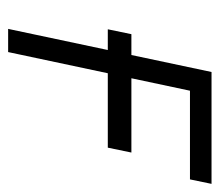

<svg xmlns="http://www.w3.org/2000/svg" viewBox="-54 -486 540 472"><g transform="rotate(90 216.0 -250.0)"><path d="M64 -303 52 -245H343L355 -303ZM157 -500 51 0H108L203 -447H421L432 -500Z"/></g></svg>

Font: Advent Pro
Style: Italic
Weight: 400
Italic angle: -12°
Designer: VivaRado, Andreas Kalpakidis
Foundry: VivaRado, Andreas Kalpakidis
Version: Version 3.000